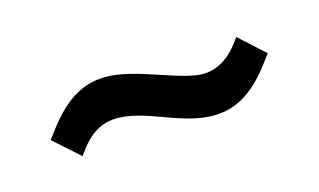

<svg xmlns="http://www.w3.org/2000/svg" viewBox="-34 -546 649 391"><g transform="rotate(-20 291.0 -350.0)"><path d="M396 -362C347 -362 263 -422 196 -425H186C120 -425 75 -367 52 -342L102 -289C115 -304 141 -338 185 -338C252 -338 313 -278 388 -275H395C462 -275 506 -333 528 -357L479 -410C467 -396 440 -362 396 -362Z"/></g></svg>

Font: Bluebird
Style: Li
Weight: 300
Designer: Jasper
Foundry: Cannot Into Space Fonts
Version: Version 0.98